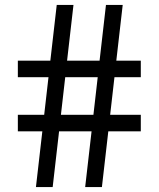

<svg xmlns="http://www.w3.org/2000/svg" viewBox="-20 -760 644 780"><path d="M126 0 152 -226.5H52.5V-293.5H159.5L177 -446.5H52.5V-513.5H184.5L210.5 -740H278.5L252.5 -513.5H384.5L410.5 -740H478.5L452.5 -513.5H552V-446.5H445L427.5 -293.5H552V-226.5H420L394 0H326L352 -226.5H220L194 0ZM227.5 -293.5H359.5L377 -446.5H245Z"/></svg>

Font: Encode Sans SemiExpanded SemiExpanded
Style: Regular
Weight: 400
Width: 6
Designer: Multiple Designers
Foundry: Impallari Type
Version: Version 3.000; ttfautohint (v1.8.3) -l 8 -r 50 -G 200 -x 14 